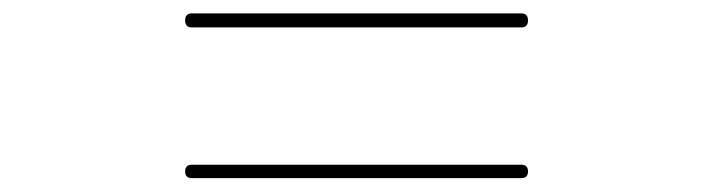

<svg xmlns="http://www.w3.org/2000/svg" viewBox="-20 -500 1040 280"><path d="M740.2 -259.8Q750 -259.8 750 -250Q750 -240.2 740.2 -240.2H259.8Q250 -240.2 250 -250Q250 -259.8 259.8 -259.8ZM259.8 -460Q250 -460 250 -470.2Q250 -480.5 259.8 -480.5H740.2Q750 -480.5 750 -470.2Q750 -460 740.2 -460Z"/></svg>

Font: Rounded-X Mgen+ 1mn thin
Style: Regular
Weight: 100
Designer: [Source Han Sans]
Ryoko NISHIZUKA  (kana & ideographs); Paul D. Hunt (Latin, Greek & Cyrillic); Wenlong ZHANG  (bopomofo
Version: Version 1.059.20150602